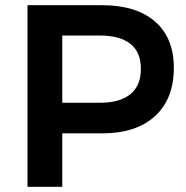

<svg xmlns="http://www.w3.org/2000/svg" viewBox="-20 -720 715 740"><path d="M650 -459Q650 -339 577.5 -272.5Q505 -206 373 -206H220V0H86V-700H373Q505 -700 577.5 -637Q650 -574 650 -459ZM523 -455Q523 -519 482.5 -551Q442 -583 366 -583H220V-324H366Q442 -324 482.5 -357Q523 -390 523 -455Z"/></svg>

Font: Montserrat Medium
Style: Regular
Weight: 500
Designer: Julieta Ulanovsky
Foundry: Julieta Ulanovsky
Version: Version 6.001